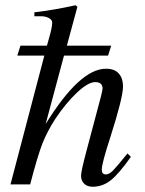

<svg xmlns="http://www.w3.org/2000/svg" viewBox="-20 -703 551 732"><path d="M466 -118 479 -105Q433 -40 402 -15.5Q371 9 333 9Q313 9 301 -2.5Q289 -14 289 -33Q289 -50 309 -125L364 -332Q371 -360 371 -365Q371 -390 343 -390Q316 -390 273.5 -350Q231 -310 191 -250Q160 -202 142 -156.5Q124 -111 95 0H20L149 -491H46L58 -529H159L166 -554Q179 -599 179 -616Q179 -628 166 -634.5Q153 -641 138 -641H111V-656Q187 -665 268 -683L275 -677L235 -529H404L392 -491H224L154 -230Q284 -441 384 -441Q417 -441 433 -422.5Q449 -404 449 -374Q449 -331 401 -181Q368 -80 368 -56Q368 -38 384 -38Q396 -38 410.5 -52.5Q425 -67 466 -118Z"/></svg>

Font: STIX MathJax Alphabets
Style: Italic
Weight: 400
Italic angle: -16.33°
Designer: MicroPress Inc., with final additions and corrections provided by Coen Hoffman, Elsevier (retired)
Version: Version 1.1.1